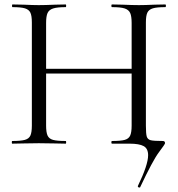

<svg xmlns="http://www.w3.org/2000/svg" viewBox="-20 -645 799 862"><path d="M606 197Q603 197 600.5 195Q598 193 599 190Q645 95 645 52Q645 22 625 11Q605 0 562 0H483Q480 0 480 -6Q480 -12 483 -12Q522 -12 540 -17Q558 -22 564.5 -36.5Q571 -51 571 -81V-542Q571 -572 564.5 -586.5Q558 -601 540 -607Q522 -613 483 -613Q480 -613 480 -619Q480 -625 483 -625L531 -624Q575 -622 604 -622Q631 -622 673 -624L722 -625Q725 -625 725 -619Q725 -613 722 -613Q684 -613 666 -607.5Q648 -602 641.5 -588Q635 -574 635 -544V-81Q635 -44 639 -31.5Q643 -19 656.5 -15.5Q670 -12 711 -12Q721 -12 721 -2Q721 2 693.5 38.5Q666 75 609 196Q608 197 606 197ZM35 -12Q73 -12 91.5 -17Q110 -22 116.5 -36.5Q123 -51 123 -81V-544Q123 -574 116.5 -588Q110 -602 92 -607.5Q74 -613 36 -613Q34 -613 34 -619Q34 -625 36 -625L87 -624Q129 -622 154 -622Q183 -622 227 -624L275 -625Q277 -625 277 -619Q277 -613 275 -613Q237 -613 218.5 -607Q200 -601 193.5 -586.5Q187 -572 187 -542V-81Q187 -51 193.5 -36.5Q200 -22 218 -17Q236 -12 275 -12Q277 -12 277 -6Q277 0 275 0Q244 0 226 -1L154 -2L85 -1Q67 0 35 0Q33 0 33 -6Q33 -12 35 -12ZM152 -336H599V-315H152Z"/></svg>

Font: Cormorant Unicase
Style: Regular
Weight: 400
Designer: Christian Thalmann (Catharsis Fonts)
Foundry: Catharsis Fonts
Version: Version 4.000